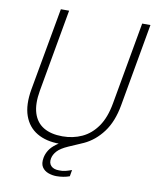

<svg xmlns="http://www.w3.org/2000/svg" viewBox="-95 -772 830 1030"><g transform="rotate(10 320.0 -257.0)"><path d="M270 12Q197 12 147 -17.5Q97 -47 76.5 -105Q56 -163 71 -249L152 -700H197L117 -250Q104 -176 119.5 -127Q135 -78 175.5 -54Q216 -30 278 -30Q336 -30 384.5 -52.5Q433 -75 467 -123.5Q501 -172 515 -251L595 -700H640L560 -249Q544 -158 501 -100.5Q458 -43 398.5 -15.5Q339 12 270 12ZM284 186Q261 186 239 178Q217 170 205 151.5Q193 133 199 100Q203 79 215 59.5Q227 40 251 22Q275 4 313 -12L375 -37L386 -10L319 19Q278 37 260.5 56.5Q243 76 239 97Q234 123 248.5 138Q263 153 292 153Q311 154 328 149.5Q345 145 361 139L355 174Q339 180 320.5 183Q302 186 284 186Z"/></g></svg>

Font: DM Sans 20pt ExtraLight
Style: Italic
Weight: 250
Italic angle: -10°
Version: Version 4.004;gftools[0.9.30]